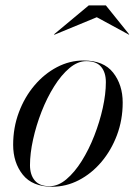

<svg xmlns="http://www.w3.org/2000/svg" viewBox="-20 -700 522 730"><path d="M348 -634.5 187 -568 185.5 -569.5 317.5 -679.5H382.5L471 -569.5L470.5 -568ZM178.5 10Q103 10 66.5 -36Q30 -82 30 -149.5Q30 -215 51.8 -273Q73.5 -331 111 -375.2Q148.5 -419.5 196.8 -444.8Q245 -470 298 -470Q374 -470 410.2 -423.8Q446.5 -377.5 446.5 -310Q446.5 -244.5 424.8 -186.5Q403 -128.5 365.5 -84.2Q328 -40 279.8 -15Q231.5 10 178.5 10ZM168.5 8Q201 8 232.2 -18.2Q263.5 -44.5 290.8 -88Q318 -131.5 338.5 -184Q359 -236.5 370.8 -289.8Q382.5 -343 382.5 -387.5Q382.5 -424.5 364.5 -446Q346.5 -467.5 308 -467.5Q275.5 -467.5 244.2 -441.2Q213 -415 185.8 -371.5Q158.5 -328 138 -275.5Q117.5 -223 105.8 -169.8Q94 -116.5 94 -72Q94 -35.5 112.2 -13.8Q130.5 8 168.5 8Z"/></svg>

Font: Bodoni* 96pt
Style: Italic
Weight: 400
Italic angle: -13°
Version: Version 2.3